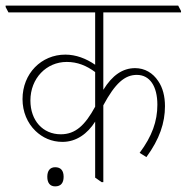

<svg xmlns="http://www.w3.org/2000/svg" viewBox="-40 -642 663 682"><path d="M182 -138C231 -138 271 -167 298 -210V-11L321 5H327V-268C369 -346 403 -376 446 -376C492 -376 519 -336 519 -270C519 -211 500 -158 456 -99L480 -84C527 -148 546 -206 546 -265C546 -300 538 -331 522 -354C503 -383 474 -400 440 -400C396 -400 359 -375 327 -323V-598H603V-603L593 -622H-20V-617L-10 -598H298V-412C266 -434 230 -448 192 -448C107 -448 40 -381 40 -290C40 -245 57 -205 86 -177C111 -153 143 -138 182 -138ZM68 -285C68 -364 125 -422 197 -422C235 -422 267 -409 298 -386V-263C262 -197 228 -165 176 -165C112 -165 68 -214 68 -285ZM156 20C176 20 186 8 186 -14C186 -36 176 -48 156 -48C138 -48 128 -36 128 -14C128 8 138 20 156 20Z"/></svg>

Font: Noto Serif Devanagari Condensed Thin
Style: Regular
Weight: 100
Width: 3
Designer: Universal Thirst, Indian Type Foundry and the Monotype Design Team
Foundry: Monotype Imaging Inc.
Version: Version 2.004